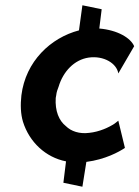

<svg xmlns="http://www.w3.org/2000/svg" viewBox="-20 -602 528 727"><path d="M453 -42 428 -145C424 -142 419 -138 414 -134C393 -120 357 -103 318 -99C281 -94 249 -105 230 -124C203 -145 188 -182 191 -231L193 -242C194 -253 198 -264 202 -274C219 -331 261 -376 316 -384C373 -392 422 -362 428 -324L488 -427C475 -458 426 -488 356 -494L365 -567L292 -582L279 -487C172 -459 77 -370 61 -241C57 -205 58 -171 67 -141C91 -64 153 -6 230 9L220 90L292 105L307 11C378 2 431 -27 453 -42Z"/></svg>

Font: Bluebird
Style: NrwObl
Weight: 400
Designer: Jasper
Foundry: Cannot Into Space Fonts
Version: Version 0.98